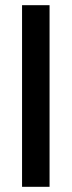

<svg xmlns="http://www.w3.org/2000/svg" viewBox="-20 -720 276 740"><path d="M171 0H65V-700H171Z"/></svg>

Font: Tilda Sans Semibold
Style: Regular
Weight: 600
Designer: ParaType Ltd
Foundry: ParaType Ltd
Version: Version 1.009